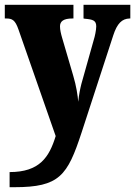

<svg xmlns="http://www.w3.org/2000/svg" viewBox="-23 -556 563 800"><path d="M17 161V224H37C225 224 258 176 317 -4L449 -409C465 -458 485 -478 517 -479H520V-536H325V-479L330 -478C364 -475 378 -471 378 -446C378 -431 372 -403 368 -391L316 -206C311 -186 306 -162 303 -132C301 -157 295 -198 282 -241L236 -398C231 -415 227 -432 227 -446C227 -467 241 -479 279 -479H283V-536H-3V-479H2C28 -479 40 -473 54 -433L209 11C182 99 142 161 17 161Z"/></svg>

Font: Noto Serif Armenian Condensed Black
Style: Regular
Weight: 900
Width: 3
Designer: Monotype Design Team
Foundry: Monotype Imaging Inc.
Version: Version 2.008